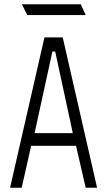

<svg xmlns="http://www.w3.org/2000/svg" viewBox="-20 -875 499 894"><path d="M319 -255 237 -635H224L141 -255H319ZM125 -196 81 -1H27L187 -701H272L432 -1H379L334 -196H125ZM356 -855 379 -805H107L82 -855Z"/></svg>

Font: Marvel
Style: Regular
Weight: 400
Designer: Carolina Trebol
Foundry: Carolina Trebol
Version: Version 1.001